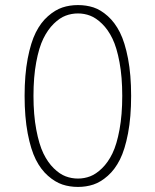

<svg xmlns="http://www.w3.org/2000/svg" viewBox="-20 -726 610 757"><path d="M287.5 11Q254.5 11 226 1.5Q197.5 -8 169.2 -32.8Q141 -57.5 121.2 -96.8Q101.5 -136 89.2 -200.2Q77 -264.5 77 -348Q77 -431 89.2 -495Q101.5 -559 121.2 -598.2Q141 -637.5 169.2 -662.2Q197.5 -687 226 -696.5Q254.5 -706 287.5 -706Q320 -706 348.5 -696.8Q377 -687.5 405 -662.5Q433 -637.5 452.8 -598.2Q472.5 -559 484.8 -495Q497 -431 497 -348Q497 -264.5 484.8 -200.2Q472.5 -136 452.8 -96.8Q433 -57.5 405 -32.8Q377 -8 348.5 1.5Q320 11 287.5 11ZM287.5 -22Q312.5 -22 335.5 -30.8Q358.5 -39.5 382.2 -62.5Q406 -85.5 423.2 -121Q440.5 -156.5 451.2 -215Q462 -273.5 462 -348Q462 -422.5 451.2 -480.5Q440.5 -538.5 423.2 -574Q406 -609.5 382.2 -632.5Q358.5 -655.5 335.5 -664.2Q312.5 -673 287.5 -673Q262 -673 238.8 -664.2Q215.5 -655.5 192 -632.5Q168.5 -609.5 151 -574Q133.5 -538.5 122.8 -480.5Q112 -422.5 112 -348Q112 -273.5 123 -215Q134 -156.5 151.2 -121Q168.5 -85.5 192 -62.5Q215.5 -39.5 238.8 -30.8Q262 -22 287.5 -22Z"/></svg>

Font: League Mono Narrow Thin
Style: Regular
Weight: 100
Width: 3
Designer: Tyler Finck
Foundry: The League of Moveable Type / Tyler Finck
Version: Version 2.210